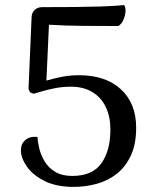

<svg xmlns="http://www.w3.org/2000/svg" viewBox="-20 -721 603 753"><path d="M269 12Q201 12 155 -11Q109 -34 85.5 -67.5Q62 -101 62 -132Q62 -157 79.5 -172Q97 -187 127 -184Q128 -163 134.5 -137Q141 -111 156 -86.5Q171 -62 197.5 -46.5Q224 -31 263 -31Q343 -31 378 -81Q413 -131 413 -213Q413 -263 395 -301Q377 -339 342 -360Q307 -381 258 -381Q225 -381 195 -375Q165 -369 143.5 -362.5Q122 -356 115 -354Q102 -354 97 -361Q92 -368 92 -377L104 -655Q105 -672 116.5 -682.5Q128 -693 145 -693Q214 -693 270 -693.5Q326 -694 374 -695.5Q422 -697 467 -701Q474 -690 472 -673Q470 -656 463 -641Q456 -626 444 -619Q379 -619 309 -619.5Q239 -620 172 -624L162 -405Q193 -414 224 -420Q255 -426 290 -426Q394 -426 454 -371Q514 -316 514 -220Q514 -155 493 -110.5Q472 -66 437.5 -39Q403 -12 359 0Q315 12 269 12Z"/></svg>

Font: Arima Thin Medium
Style: Regular
Weight: 500
Version: Version 1.100